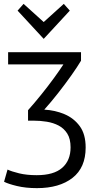

<svg xmlns="http://www.w3.org/2000/svg" viewBox="-20 -788 501 993"><path d="M171 185Q113 185 67.5 174Q22 163 1 152L19 89Q40 99 79 108.5Q118 118 170 118Q258 118 301.5 80Q345 42 345 -26Q345 -70 328 -97Q311 -124 283.5 -138.5Q256 -153 222 -158.5Q188 -164 153 -164H125V-218Q158 -255 193.5 -299Q229 -343 259.5 -385Q290 -427 308 -455H22V-518H399V-474Q380 -442 348.5 -397.5Q317 -353 280.5 -306.5Q244 -260 209 -221Q265 -218 313.5 -197.5Q362 -177 392.5 -135.5Q423 -94 423 -25Q423 79 355 132Q287 185 171 185ZM206 -587 71 -733 102 -768 206 -674 310 -768 341 -733Z"/></svg>

Font: Ubuntu Sans
Style: Regular
Weight: 400
Designer: Dalton Maag Ltd
Foundry: Dalton Maag Ltd
Version: Version 1.006; ttfautohint (v1.8.4.7-5d5b)